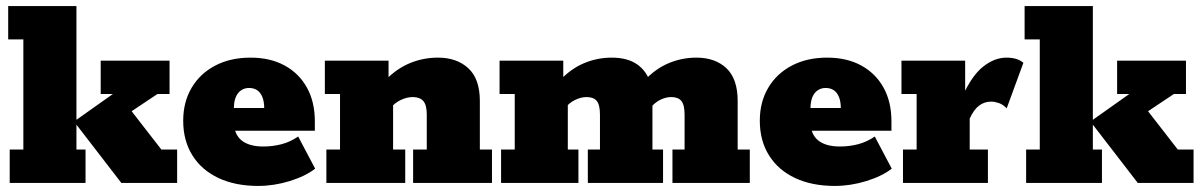

<svg xmlns="http://www.w3.org/2000/svg" viewBox="-20 -603 3965 633"><path d="M232 -110H262V0H12V-110H57V-473H7V-583H232V-208L352 -293H312V-403H539V-293H499L346 -191L401 -253L512 -110H564V0H380L232 -192Z M831 10Q756 10 700.5 -16Q645 -42 614.5 -90.5Q584 -139 584 -205Q584 -267 612 -314Q640 -361 690 -387Q740 -413 806 -413Q871 -413 918.5 -387Q966 -361 992 -314Q1018 -267 1018 -203V-172H673V-247H851Q851 -268 845 -283Q839 -298 828 -305.5Q817 -313 801 -313Q786 -313 774.5 -305Q763 -297 757 -282Q751 -267 751 -244V-203Q751 -161 776 -140.5Q801 -120 848 -120Q879 -120 908 -127.5Q937 -135 963 -153L1019 -47Q987 -22 935 -6Q883 10 831 10Z M1056 0V-110H1101V-293H1051V-403H1261V-336L1247 -335Q1286 -376 1330.5 -394.5Q1375 -413 1424 -413Q1486 -413 1524 -378Q1562 -343 1562 -270V-110H1602V0H1342V-110H1387V-225Q1387 -257 1375.5 -270Q1364 -283 1341 -283Q1321 -283 1300.5 -273Q1280 -263 1267 -246L1276 -283V-110H1316V0Z M1632 0V-110H1677V-293H1627V-403H1837V-336L1823 -335Q1861 -376 1905 -394.5Q1949 -413 1997 -413Q2049 -413 2081 -390.5Q2113 -368 2125 -327L2102 -335Q2140 -376 2184 -394.5Q2228 -413 2276 -413Q2338 -413 2375 -378Q2412 -343 2412 -270V-110H2452V0H2197V-110H2237V-225Q2237 -257 2226.5 -270Q2216 -283 2193 -283Q2174 -283 2155 -273Q2136 -263 2124 -246L2127 -312Q2129 -302 2130 -289Q2131 -276 2131 -270V-110H2166V0H1918V-110H1958V-225Q1958 -257 1947.5 -270Q1937 -283 1914 -283Q1895 -283 1875 -273Q1855 -263 1843 -246L1852 -283V-110H1887V0Z M2732 10Q2657 10 2601.5 -16Q2546 -42 2515.5 -90.5Q2485 -139 2485 -205Q2485 -267 2513 -314Q2541 -361 2591 -387Q2641 -413 2707 -413Q2772 -413 2819.5 -387Q2867 -361 2893 -314Q2919 -267 2919 -203V-172H2574V-247H2752Q2752 -268 2746 -283Q2740 -298 2729 -305.5Q2718 -313 2702 -313Q2687 -313 2675.5 -305Q2664 -297 2658 -282Q2652 -267 2652 -244V-203Q2652 -161 2677 -140.5Q2702 -120 2749 -120Q2780 -120 2809 -127.5Q2838 -135 2864 -153L2920 -47Q2888 -22 2836 -6Q2784 10 2732 10Z M2957 0V-110H3002V-293H2952V-403H3162V-268L3153 -285Q3184 -354 3221.5 -383.5Q3259 -413 3298 -413Q3334 -413 3354 -396L3299 -246Q3286 -259 3272.5 -263.5Q3259 -268 3248 -268Q3225 -268 3207.5 -254.5Q3190 -241 3177 -212V-110H3237V0Z M3583 -110H3613V0H3363V-110H3408V-473H3358V-583H3583V-208L3703 -293H3663V-403H3890V-293H3850L3697 -191L3752 -253L3863 -110H3915V0H3731L3583 -192Z"/></svg>

Font: Rokkitt SemiBold Black
Style: Regular
Weight: 900
Version: Version 3.103